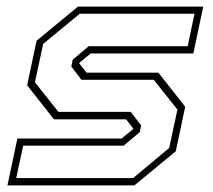

<svg xmlns="http://www.w3.org/2000/svg" viewBox="-20 -560 642 580"><path d="M2.5 0 32.5 -141.5H347.5L384.5 -172L384 -169.5L361 -199.5H143L62 -302.5L90.5 -437L215.5 -540H594L564 -398.5H254L217 -368L217.5 -371L241.5 -340.5H458.5L539.5 -237.5L511 -103L386 0ZM29 -22H382L491 -113L516 -229L444.5 -319H226L195.5 -359L199.5 -379.5L248 -420.5H547L567.5 -518.5H221L110.5 -427.5L85.5 -311.5L156.5 -222H375L406.5 -181L402.5 -161L353.5 -120H50Z"/></svg>

Font: Tourney Thin ExtraLight
Style: Italic
Weight: 250
Italic angle: -12°
Version: Version 1.015